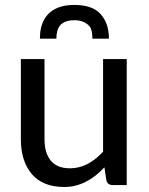

<svg xmlns="http://www.w3.org/2000/svg" viewBox="-20 -745 598 773"><path d="M64 -184.1V-507.3H159.2V-184.1Q159.2 -128.9 184.6 -98.1Q210 -67.4 262.2 -67.4Q333.5 -67.4 395 -134.3V-507.3H490.2V0H433.1Q413.1 0 408.2 -19L400.4 -71.3Q326.7 7.8 239.3 7.8Q151.9 7.8 107.9 -44.4Q64 -96.7 64 -184.1ZM279.3 -725.1Q352.5 -725.1 385.3 -688Q418.5 -650.9 418.5 -589.4H352.1Q352.1 -625.5 340.3 -639.2Q318.8 -663.6 279.3 -663.6Q221.7 -663.6 210.4 -619.6Q207 -606 207 -589.4H140.6Q140.6 -684.6 213.9 -714.4Q240.2 -725.1 279.3 -725.1Z"/></svg>

Font: Lato-Medium
Style: Regular
Weight: 500
Designer: Lukasz Dziedzic
Foundry: tyPoland Lukasz Dziedzic
Version: Version 2.006; 2014-01-15